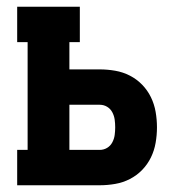

<svg xmlns="http://www.w3.org/2000/svg" viewBox="-20 -550 540 570"><path d="M31 0V-105H62V-425H31V-530H217V-425H186V-344H276Q299 -344 322 -340Q345 -336 365.5 -325.5Q386 -315 402 -298.5Q418 -282 428 -261.5Q438 -241 442 -218Q446 -195 446 -172Q446 -149 442 -126Q438 -103 428 -82.5Q418 -62 402 -45.5Q386 -29 365.5 -18.5Q345 -8 322 -4Q299 0 276 0ZM186 -105H276Q288 -105 298 -111Q308 -117 313.5 -127.5Q319 -138 320.5 -149.5Q322 -161 322 -172Q322 -183 320.5 -194.5Q319 -206 313.5 -216.5Q308 -227 298 -233Q288 -239 276 -239H186Z"/></svg>

Font: Iosevka Slab Extrabold
Style: Regular
Weight: 800
Monospace: yes
Designer: Belleve Invis
Foundry: Belleve Invis
Version: Version 11.1.1; ttfautohint (v1.8.3)